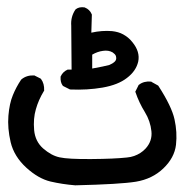

<svg xmlns="http://www.w3.org/2000/svg" viewBox="-20 -234 540 546"><path d="M193.8 293Q157.2 290 123.5 282.2Q88.9 273.9 54.7 242.7Q20 210.9 10.3 170.4Q1 130.4 3.9 95.2Q6.8 60.1 16.6 36.6Q25.9 13.7 40 -7.3L40.5 -7.8L41 -8.3Q55.7 -20.5 76.7 -19.5H77.6L78.6 -19L94.2 -11.2L95.7 -10.3L96.7 -9.3Q106.4 3.9 105.5 22.9V24.4L104.5 25.4Q89.4 50.3 82 76.7Q74.2 103 77.1 136.2Q80.1 168 102.5 188Q114.3 198.2 126 204.6Q137.7 210.9 149.4 213.4Q173.3 218.8 239.3 218.3Q305.2 217.8 340.8 213.9Q352.1 212.9 361.6 209.5Q371.1 206.1 379.2 200.9Q387.2 195.8 394 188.5Q413.6 167 410.6 139.2Q409.2 125 404.5 111.3Q399.9 97.7 392.1 85Q375.5 58.1 365.7 29.3L364.7 26.9L365.7 24.9L373.5 9.3L374 7.8L375.5 6.8Q382.3 1.5 390.9 -0.7Q399.4 -2.9 408.7 -2H410.2L411.1 -1L428.7 8.8L429.7 9.3L430.7 10.7Q468.3 68.8 476.3 105.5Q484.4 142.1 480.5 177.7Q476.1 214.8 444.3 245.1Q413.1 274.9 366.7 282.7Q321.8 290 194.3 293ZM178.2 20 160.6 11.2 159.2 10.3 158.2 9.3Q151.4 0 152.3 -15.1V-16.1L152.8 -17.1Q158.7 -29.8 171.4 -35.6L172.4 -36.1H173.8H183.6L182.6 -160.6Q181.6 -173.8 184.6 -185.1Q187.5 -196.3 194.3 -206.5L194.8 -207L195.8 -208Q205.6 -215.3 220.7 -212.9H221.2L221.7 -212.4Q228 -210 232.9 -205.3Q237.8 -200.7 240.7 -193.8L241.2 -192.4V-191.4L239.7 -141.1Q270 -147.9 298.8 -145.5Q307.6 -144.5 315.4 -142.3Q323.2 -140.1 330.3 -136.2Q337.4 -132.3 344 -127Q350.6 -121.6 356 -114.7Q367.7 -100.6 371.8 -86.7Q376 -72.8 373 -58.6Q366.7 -31.7 340.8 -12.2Q315.9 7.3 271.5 15.1Q228 22.5 180.7 20.5H179.2ZM291 -49.3Q310.5 -57.6 310.5 -67.9Q310.5 -71.8 309.6 -74.7Q308.6 -77.6 306.2 -80.1Q303.7 -82.5 300.3 -85Q288.6 -91.8 272.9 -89.4Q257.3 -87.4 242.2 -78.6V-39.1Q260.3 -42.5 272.2 -44.9Q284.2 -47.4 291 -49.3Z"/></svg>

Font: NaikaiFont
Style: SemiBold
Weight: 600
Version: Version 1.89